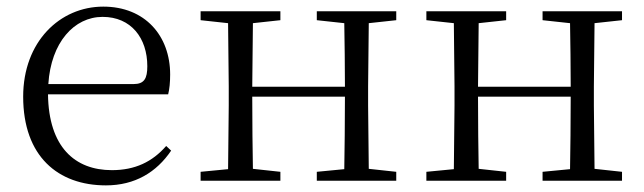

<svg xmlns="http://www.w3.org/2000/svg" viewBox="-20 -546 1945 580"><path d="M300 14C388 14 453 -26 497 -91L482 -105C440 -57 388 -32 318 -32C206 -32 127 -102 125 -261H488C492 -277 494 -297 494 -321C494 -438 418 -526 292 -526C161 -526 50 -420 50 -254C50 -74 155 14 300 14ZM126 -292C134 -418 204 -495 290 -495C376 -495 425 -431 425 -346C425 -309 416 -292 383 -292Z M937 -485 1020 -476C1021 -422 1022 -343 1022 -284H742L744 -476L827 -485V-512H586V-485L669 -476L671 -285V-227L669 -35L586 -27V0H827V-27L744 -36C743 -91 742 -176 742 -254H1022C1022 -176 1021 -91 1020 -35L937 -27V0H1177V-27L1094 -36L1092 -227V-285L1094 -476L1177 -485V-512H937Z M1619 -485 1702 -476C1703 -422 1704 -343 1704 -284H1424L1426 -476L1509 -485V-512H1268V-485L1351 -476L1353 -285V-227L1351 -35L1268 -27V0H1509V-27L1426 -36C1425 -91 1424 -176 1424 -254H1704C1704 -176 1703 -91 1702 -35L1619 -27V0H1859V-27L1776 -36L1774 -227V-285L1776 -476L1859 -485V-512H1619Z"/></svg>

Font: Noto Serif CJK KR Light
Style: Regular
Weight: 300
Designer: Ryoko NISHIZUKA 西塚涼子 (kana & ideographs); Frank Grießhammer (Latin, Greek & Cyrillic); Wenlong ZHANG 张文龙 (bopomofo); San
Foundry: Adobe
Version: Version 2.001;hotconv 1.1.0;makeotfexe 2.6.0